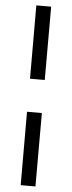

<svg xmlns="http://www.w3.org/2000/svg" viewBox="-64 -857 392 1050"><g transform="rotate(5 132.0 -332.5)"><path d="M173 -423.5H92L91.5 -826H173ZM173 161H92L91.5 -242H173Z"/></g></svg>

Font: Public Sans Medium
Style: Regular
Weight: 500
Designer: The Public Sans Project Authors: Dan O. Williams and USWDS (Libre Franklin designed by Pablo Impallari and Rodrigo Fuenz
Version: Version 1.007